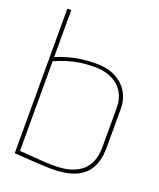

<svg xmlns="http://www.w3.org/2000/svg" viewBox="-133 -782 723 875"><g transform="rotate(20 228.0 -344.5)"><path d="M60 -472V-700H41V1Q40 1 54.5 2Q69 3 92 4.5Q115 6 140.5 7.5Q166 9 188 10Q210 11 221 11Q277 11 316 -0.5Q355 -12 379 -34.5Q403 -57 414.5 -90.5Q426 -124 426 -169V-359Q426 -383 417 -409Q408 -435 387.5 -458Q367 -481 333 -495.5Q299 -510 248 -510Q211 -510 177.5 -505Q144 -500 115 -491.5Q86 -483 60 -472ZM60 -17V-452Q87 -464 116.5 -473.5Q146 -483 179 -488Q212 -493 249 -493Q288 -493 317.5 -482.5Q347 -472 367 -453Q387 -434 397 -409Q407 -384 407 -355V-162Q407 -135 400 -107.5Q393 -80 373.5 -57Q354 -34 317 -20Q280 -6 221 -7Q204 -7 179 -8.5Q154 -10 128.5 -12Q103 -14 84 -15.5Q65 -17 60 -17Z"/></g></svg>

Font: Advent Pro Thin
Style: Regular
Weight: 250
Version: Version 3.000